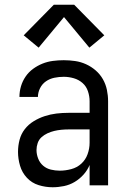

<svg xmlns="http://www.w3.org/2000/svg" viewBox="-20 -782 540 810"><path d="M202 8Q172 8 143 -1Q114 -10 93.5 -32Q73 -54 64.5 -83Q56 -112 56 -141Q56 -167 62.5 -192Q69 -217 84.5 -237Q100 -257 122 -270.5Q144 -284 168.5 -292Q193 -300 218 -303Q243 -306 269 -306H358V-355Q358 -376 351 -397Q344 -418 328 -432Q312 -446 291 -452Q270 -458 249 -458Q229 -458 209.5 -454Q190 -450 174 -439Q158 -428 149 -410Q140 -392 140 -373Q140 -373 140 -373Q140 -373 140 -373Q140 -373 140 -373Q140 -373 140 -373Q140 -373 140 -373Q140 -373 140 -373H62Q62 -373 62 -373Q62 -373 62 -373Q62 -396 68.5 -418Q75 -440 88 -459Q101 -478 119.5 -491.5Q138 -505 159 -513.5Q180 -522 203 -525Q226 -528 249 -528Q273 -528 297 -524.5Q321 -521 343 -511Q365 -501 383.5 -485Q402 -469 414 -448Q426 -427 431 -403Q436 -379 436 -355V0H358V-86Q349 -64 332.5 -45.5Q316 -27 295 -14.5Q274 -2 250 3Q226 8 202 8ZM232 -62Q256 -62 280.5 -68.5Q305 -75 323 -91.5Q341 -108 349.5 -131.5Q358 -155 358 -180V-236H269Q254 -236 238.5 -234.5Q223 -233 208.5 -229.5Q194 -226 180 -219.5Q166 -213 155 -203Q144 -193 139 -178.5Q134 -164 134 -149Q134 -131 141 -113Q148 -95 162 -83Q176 -71 194.5 -66.5Q213 -62 232 -62ZM143 -581 80 -633 207 -762H293L420 -633L357 -581L250 -710Z"/></svg>

Font: Zed Sans
Style: Regular
Weight: 400
Designer: Belleve Invis
Foundry: Belleve Invis
Version: Version 1.0.0; ttfautohint (v1.8.4)